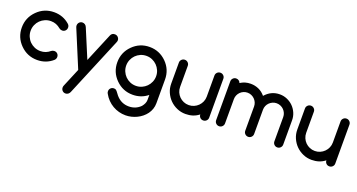

<svg xmlns="http://www.w3.org/2000/svg" viewBox="-46 -1190 3842 2068"><g transform="rotate(20 1875.0 -156.5)"><path d="M455.1 -154.8Q477.1 -154.8 491.5 -140.4Q505.9 -126 505.9 -104Q505.9 -82.5 489.7 -66.4Q414.1 0 311.5 0Q198.2 0 118.2 -80.1Q38.1 -160.2 38.1 -273.4Q38.1 -386.7 118.2 -466.8Q198.2 -546.9 311.5 -546.9Q414.6 -546.9 489.7 -480.5Q507.3 -464.8 507.3 -441.9Q507.3 -419.9 492.9 -405.3Q478.5 -390.6 456.5 -390.6Q438 -390.6 423.3 -402.3Q398.4 -423.3 371.1 -434.1Q343.8 -444.8 311.5 -444.8Q275.9 -444.8 244.6 -431.4Q213.4 -418 189.9 -394.8Q166.5 -371.6 153.1 -340.3Q139.6 -309.1 139.6 -273.4Q139.6 -237.8 153.1 -206.5Q166.5 -175.3 189.9 -152.1Q213.4 -128.9 244.6 -115.5Q275.9 -102.1 311.5 -102.1Q343.8 -102.1 371.1 -112.5Q398.4 -123 422.9 -144Q436.5 -154.3 455.1 -154.8Z M765.6 -50.8 589.8 -473.1Q585 -484.4 585 -496.1Q585 -506.3 588.9 -515.6Q592.8 -524.9 599.6 -532Q606.4 -539.1 615.7 -543Q625 -546.9 635.7 -546.9Q650.9 -546.9 664.1 -538.3Q677.2 -529.8 684.1 -513.2L821.3 -185.5L958.5 -514.2Q964.4 -528.8 975.3 -537.8Q986.3 -546.9 1006.3 -546.9Q1017.1 -546.9 1026.4 -543Q1035.6 -539.1 1042.5 -532Q1049.3 -524.9 1053.5 -515.6Q1057.6 -506.3 1057.6 -496.1Q1057.6 -485.4 1052.2 -473.1L771.5 200.2Q765.1 215.3 752 224.9Q738.8 234.4 723.1 234.4Q701.2 234.4 686.8 219.7Q672.4 205.1 672.4 183.1Q672.4 171.4 677.2 160.6Z M1577.6 -60.1Q1504.4 0 1406.2 0Q1293 0 1212.9 -80.1Q1132.8 -160.2 1132.8 -273.4Q1132.8 -386.7 1212.9 -466.8Q1293 -546.9 1406.2 -546.9Q1518.6 -546.9 1599.6 -466.8Q1679.7 -386.7 1679.7 -273.4V-2Q1679.7 33.2 1668.9 64.5Q1658.2 95.7 1639.2 121.8Q1620.1 147.9 1594.2 168.9Q1568.4 189.9 1538.3 204.3Q1508.3 218.8 1475.6 226.6Q1442.9 234.4 1410.2 234.4Q1371.1 234.4 1333.5 224.4Q1295.9 214.4 1262.2 194.8Q1228.5 175.3 1200.4 146.5Q1172.4 117.7 1152.8 82Q1145 70.8 1145 54.7Q1145 32.7 1159.7 18.3Q1174.3 3.9 1196.3 3.9Q1210.9 3.9 1220.5 10.7Q1230 17.6 1246.6 41Q1263.2 64.5 1275.9 76.7Q1331.5 132.3 1410.2 132.3Q1489.3 132.3 1543.9 77.6Q1577.6 36.6 1577.6 -2ZM1406.2 -444.8Q1370.1 -444.8 1338.9 -431.2Q1307.6 -417.5 1284.7 -394.3Q1261.7 -371.1 1248.3 -339.8Q1234.9 -308.6 1234.9 -273.4Q1234.9 -238.3 1248.3 -207Q1261.7 -175.8 1284.7 -152.6Q1307.6 -129.4 1338.9 -115.7Q1370.1 -102.1 1406.2 -102.1Q1441.9 -102.1 1473.1 -115.7Q1504.4 -129.4 1527.6 -152.8Q1550.8 -176.3 1564.2 -207.3Q1577.6 -238.3 1577.6 -273.4Q1577.6 -308.6 1564.2 -339.6Q1550.8 -370.6 1527.6 -394Q1504.4 -417.5 1473.1 -431.2Q1441.9 -444.8 1406.2 -444.8Z M2215.8 0Q2193.8 0 2179.7 -14.6Q2165.5 -29.3 2165 -50.3Q2131.3 -23.9 2093.8 -12Q2056.2 0 2012.2 0Q1960 0 1913.6 -20.3Q1867.2 -40.5 1832.5 -75.2Q1797.9 -109.9 1777.6 -156.2Q1757.3 -202.6 1757.3 -254.9V-496.1Q1757.3 -517.1 1772.2 -532Q1787.1 -546.9 1808.6 -546.9Q1829.6 -546.9 1844.5 -532Q1859.4 -517.1 1859.4 -496.1V-254.9Q1859.4 -223.1 1871.3 -195.3Q1883.3 -167.5 1904.1 -146.7Q1924.8 -126 1952.6 -114Q1980.5 -102.1 2012.2 -102.1Q2043.5 -102.1 2071.3 -114Q2099.1 -126 2120.1 -147Q2141.1 -168 2153.1 -195.6Q2165 -223.1 2165 -254.9V-496.1Q2165 -517.1 2179.9 -532Q2194.8 -546.9 2216.3 -546.9Q2237.3 -546.9 2252.2 -532Q2267.1 -517.1 2267.1 -496.1V-50.8Q2267.1 -29.8 2252.2 -14.9Q2237.3 0 2215.8 0Z M3115.7 -51.3Q3115.7 -29.8 3100.8 -14.9Q3085.9 0 3064.9 0Q3043.5 0 3028.8 -14.9Q3014.2 -29.8 3014.2 -51.3V-329.1Q3014.2 -352.5 3005.1 -373.5Q2996.1 -394.5 2980.5 -410.4Q2964.8 -426.3 2943.6 -435.5Q2922.4 -444.8 2897.9 -444.8Q2874 -444.8 2853 -435.5Q2832 -426.3 2816.2 -410.6Q2800.3 -395 2791.3 -374Q2782.2 -353 2782.2 -329.1V-51.3Q2782.2 -29.8 2767.3 -14.9Q2752.4 0 2731.4 0Q2710 0 2695.1 -14.9Q2680.2 -29.8 2680.2 -51.3V-329.1Q2680.2 -353 2670.9 -374Q2661.6 -395 2646 -410.6Q2630.4 -426.3 2609.4 -435.5Q2588.4 -444.8 2564.5 -444.8Q2540.5 -444.8 2519.5 -435.8Q2498.5 -426.8 2482.7 -410.9Q2466.8 -395 2457.8 -374Q2448.7 -353 2448.7 -329.1V-51.3Q2448.7 -29.8 2433.8 -14.9Q2418.9 0 2397.9 0Q2376.5 0 2361.6 -14.9Q2346.7 -29.8 2346.7 -51.3V-496.1Q2346.7 -517.1 2361.6 -532Q2376.5 -546.9 2397.5 -546.9Q2414.6 -546.9 2427.7 -537.4Q2440.9 -527.8 2445.8 -512.2Q2498 -546.9 2564.5 -546.9Q2613.3 -546.9 2656.2 -527.6Q2699.2 -508.3 2731.4 -469.2Q2799.3 -546.9 2897.9 -546.9Q2942.4 -546.9 2982.2 -529.5Q3022 -512.2 3051.5 -482.7Q3081.1 -453.1 3098.4 -413.3Q3115.7 -373.5 3115.7 -329.1Z M3661.1 0Q3639.2 0 3625 -14.6Q3610.8 -29.3 3610.4 -50.3Q3576.7 -23.9 3539.1 -12Q3501.5 0 3457.5 0Q3405.3 0 3358.9 -20.3Q3312.5 -40.5 3277.8 -75.2Q3243.2 -109.9 3222.9 -156.2Q3202.6 -202.6 3202.6 -254.9V-496.1Q3202.6 -517.1 3217.5 -532Q3232.4 -546.9 3253.9 -546.9Q3274.9 -546.9 3289.8 -532Q3304.7 -517.1 3304.7 -496.1V-254.9Q3304.7 -223.1 3316.7 -195.3Q3328.6 -167.5 3349.4 -146.7Q3370.1 -126 3397.9 -114Q3425.8 -102.1 3457.5 -102.1Q3488.8 -102.1 3516.6 -114Q3544.4 -126 3565.4 -147Q3586.4 -168 3598.4 -195.6Q3610.4 -223.1 3610.4 -254.9V-496.1Q3610.4 -517.1 3625.2 -532Q3640.1 -546.9 3661.6 -546.9Q3682.6 -546.9 3697.5 -532Q3712.4 -517.1 3712.4 -496.1V-50.8Q3712.4 -29.8 3697.5 -14.9Q3682.6 0 3661.1 0Z"/></g></svg>

Font: Comfortaa
Style: Bold
Weight: 700
Designer: Johan Aakerlund
Foundry: Johan Aakerlund
Version: Version 2.001; ttfautohint (v1.4.1)